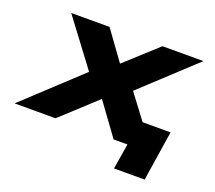

<svg xmlns="http://www.w3.org/2000/svg" viewBox="-147 -640 1020 913"><g transform="rotate(20 362.5 -183.5)"><path d="M511 129 532 0H479L498 -124H705L666 129ZM-39 0 280 -297V-212L67 -496H261L384 -326H342L529 -496H736L430 -212L435 -295L657 0H462L328 -184H368L168 0Z"/></g></svg>

Font: Nunito Sans 10pt Expanded ExtraBold
Style: Italic
Weight: 800
Width: 7
Italic angle: -9°
Designer: Vernon Adams
Foundry: Vernon Adams
Version: Version 3.101;gftools[0.9.27]